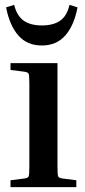

<svg xmlns="http://www.w3.org/2000/svg" viewBox="-20 -765 348 785"><path d="M23 -479V-507H215V-84Q215 -50 218 -43.5Q221 -37 237 -35L292 -28V0H23V-28L78 -35Q94 -37 97 -43.5Q100 -50 100 -84V-423Q100 -457 97 -463.5Q94 -470 78 -472ZM151 -661Q198 -661 226 -680.5Q254 -700 264 -745L297 -735Q283 -661 247 -620Q211 -579 151 -579Q91 -579 55 -620Q19 -661 5 -735L38 -745Q49 -700 77 -680.5Q105 -661 151 -661Z"/></svg>

Font: Inria Serif
Style: Bold
Weight: 700
Designer: Black Foundry Team
Foundry: Black Foundry
Version: Version 1.000; ttfautohint (v1.8.3)